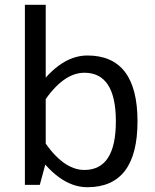

<svg xmlns="http://www.w3.org/2000/svg" viewBox="-20 -780 655 810"><path d="M348.6 9.8Q224.6 9.8 116.2 -159.2L161.6 -190.4Q245.6 -63 335.9 -63Q468.8 -63 468.8 -268.1Q468.8 -473.1 335.9 -473.1Q245.6 -473.1 161.6 -345.7L116.2 -377Q224.6 -545.9 348.6 -545.9Q560.1 -545.9 560.1 -268.1Q560.1 9.8 348.6 9.8ZM85 0V-759.8H172.9V-92.3L147.9 0Z"/></svg>

Font: Nokora
Style: Regular
Weight: 400
Designer: Danh Hong
Foundry: Danh Hong
Version: Version 9.000